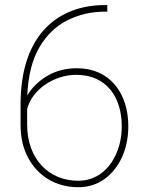

<svg xmlns="http://www.w3.org/2000/svg" viewBox="-20 -741 587 770"><path d="M400.9 -720.7C216.8 -720.7 62.5 -606.4 62.5 -322.3V-240.2C62.5 -189 72.8 -145 93.3 -107.4C133.8 -32.7 206.1 9.8 293.9 9.8C333.5 9.8 368.2 -1 398.4 -22.5C458.5 -65.4 494.6 -142.6 494.6 -234.4C494.6 -368.2 419.9 -467.3 289.1 -467.3C243.7 -467.3 203.1 -457 168.5 -436C133.8 -415 107.4 -389.2 89.4 -357.9C92.8 -437 108.9 -501.5 137.7 -550.8C166.5 -600.1 204.1 -636.7 250.5 -659.7C296.4 -682.6 346.7 -694.3 400.9 -694.3H410.2V-720.7ZM88.9 -303.7C107.9 -380.9 195.8 -440.9 285.6 -440.9C408.7 -440.9 468.3 -349.6 468.3 -234.4C468.3 -195.8 461.4 -160.2 447.3 -127C418.9 -60.5 365.7 -16.1 293.9 -16.1C174.3 -16.1 88.9 -105 88.9 -240.7Z"/></svg>

Font: Vazirmatn Thin
Style: Regular
Weight: 100
Designer: Saber Rastikerdar
Foundry: Saber Rastikerdar
Version: Version 33.003